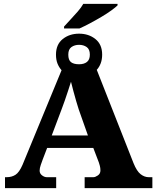

<svg xmlns="http://www.w3.org/2000/svg" viewBox="-20 -978 812 998"><path d="M313 -840Q327 -856 346.5 -876.5Q366 -897 384.5 -918.5Q403 -940 413 -958H591V-950Q581 -940 559 -924Q537 -908 507.5 -890.5Q478 -873 448 -857Q418 -841 393 -830H313ZM6 0V-57H15Q41 -57 60.5 -69.5Q80 -82 97 -121L300 -613Q286 -629 278.5 -648.5Q271 -668 271 -694Q271 -747 306 -775Q341 -803 391 -803Q441 -803 476 -775Q511 -747 511 -694Q511 -669 503.5 -649Q496 -629 483 -615L674 -130Q691 -88 711 -72.5Q731 -57 753 -57H772V0H420V-57H466Q475 -57 488.5 -66Q502 -75 502 -92Q502 -105 499 -116Q496 -127 494 -133L465 -209H225L202 -149Q198 -138 192 -121Q186 -104 186 -91Q186 -76 198.5 -66.5Q211 -57 223 -57H272V0ZM391 -644Q417 -644 432 -656Q447 -668 447 -694Q447 -722 430.5 -733.5Q414 -745 391 -745Q368 -745 351.5 -733.5Q335 -722 335 -694Q335 -666 349 -655Q363 -644 391 -644ZM249 -274H437L389 -410Q383 -427 376 -452.5Q369 -478 361.5 -504.5Q354 -531 349 -553Q343 -534 334.5 -508Q326 -482 317 -456Q308 -430 301 -412Z"/></svg>

Font: Noto Serif ExtraBold
Style: Regular
Weight: 800
Designer: Monotype Design Team
Foundry: Monotype Imaging Inc.
Version: Version 2.014